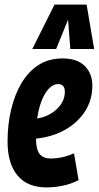

<svg xmlns="http://www.w3.org/2000/svg" viewBox="-20 -808 431 838"><path d="M323 -22Q291 -5 254 2.5Q217 10 183 10Q100 10 56.5 -42Q13 -94 13 -190Q13 -264 28.5 -329.5Q44 -395 74 -445.5Q104 -496 148.5 -524.5Q193 -553 253 -553Q317 -553 350 -520Q383 -487 383 -434Q383 -357 334.5 -299.5Q286 -242 207 -217Q171 -206 137 -203Q138 -152 154.5 -134Q171 -116 202 -116Q223 -116 248.5 -121Q274 -126 303 -139ZM234 -441Q203 -441 178 -401Q153 -361 142 -291Q163 -294 180 -301Q218 -317 240.5 -345.5Q263 -374 263 -407Q263 -441 234 -441ZM121 -594 218 -788H358L391 -594H287L277 -722L225 -594Z"/></svg>

Font: Georama Condensed
Style: Bold Italic
Weight: 700
Width: 3
Italic angle: -9°
Designer: Jean-Baptiste Levee
Foundry: Production Type
Version: Version 1.000